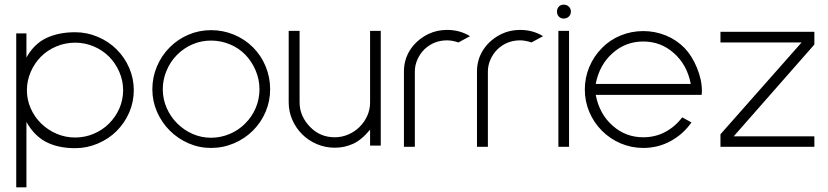

<svg xmlns="http://www.w3.org/2000/svg" viewBox="-20 -633 3572 828"><path d="M483 -420Q518 -385 537.5 -339.5Q557 -294 557 -244Q557 -194 537.5 -148.5Q518 -103 483 -68Q449 -34 402 -14Q355 6 304 6Q231 6 179.5 -20.5Q128 -47 94 -107V175H50V-489H94V-385Q127 -444 180 -469Q233 -494 304 -494Q355 -494 402 -474Q449 -454 483 -420ZM450 -100Q479 -129 495 -166Q511 -203 511 -244Q511 -285 494.5 -323Q478 -361 450 -389Q422 -417 384 -433Q346 -449 304 -449Q262 -449 223.5 -433Q185 -417 157 -389Q129 -361 112.5 -323Q96 -285 96 -244Q96 -203 112.5 -165.5Q129 -128 158 -100Q187 -72 224.5 -56Q262 -40 304 -40Q346 -40 384 -56Q422 -72 450 -100Z M712 -70Q677 -105 657 -151Q637 -197 637 -248Q637 -300 657 -347Q677 -394 712 -429Q747 -464 793 -483.5Q839 -503 890 -503Q942 -503 989 -483.5Q1036 -464 1071 -429Q1106 -394 1125.5 -347Q1145 -300 1145 -248Q1145 -197 1125.5 -151Q1106 -105 1071 -70Q1036 -35 989 -15Q942 5 890 5Q839 5 793 -15Q747 -35 712 -70ZM744 -397Q715 -368 698.5 -329Q682 -290 682 -248Q682 -206 698.5 -168Q715 -130 744 -101Q773 -72 810.5 -55.5Q848 -39 890 -39Q932 -39 971 -55.5Q1010 -72 1038 -101Q1067 -130 1083 -168Q1099 -206 1099 -248Q1099 -290 1082.5 -329Q1066 -368 1038 -397Q1010 -426 971 -442Q932 -458 890 -458Q848 -458 810.5 -442Q773 -426 744 -397Z M1576 -5V-74Q1540 -30 1503 -13Q1466 4 1424 4Q1383 4 1346.5 -11.5Q1310 -27 1283 -54Q1256 -81 1240.5 -116.5Q1225 -152 1225 -191V-500H1272V-191Q1272 -161 1284 -134Q1296 -107 1317 -86Q1360 -41 1424 -41Q1454 -41 1482 -53Q1510 -65 1531 -86Q1552 -107 1564 -134Q1576 -161 1576 -191V-500H1622V-5Z M1957 -450Q1930 -459 1908 -459Q1851 -459 1810 -420Q1791 -401 1780 -376Q1769 -351 1769 -325V0H1722V-325Q1722 -378 1750.5 -420.5Q1779 -463 1829 -487Q1865 -504 1908 -504Q1963 -504 2007 -477Z M2272 -450Q2245 -459 2223 -459Q2166 -459 2125 -420Q2106 -401 2095 -376Q2084 -351 2084 -325V0H2037V-325Q2037 -378 2065.5 -420.5Q2094 -463 2144 -487Q2180 -504 2223 -504Q2278 -504 2322 -477Z M2382 -583Q2382 -596 2390 -604.5Q2398 -613 2411 -613Q2424 -613 2433 -604.5Q2442 -596 2442 -583Q2442 -570 2433 -561.5Q2424 -553 2411 -553Q2398 -553 2390 -561.5Q2382 -570 2382 -583ZM2388 0V-500H2434V0Z M2549 -224Q2565 -141 2622 -91Q2678 -41 2754 -41Q2806 -41 2849 -64Q2892 -87 2922 -127L2962 -105Q2926 -54 2872 -24.5Q2818 5 2754 5Q2703 5 2657 -14.5Q2611 -34 2576 -69Q2541 -104 2521.5 -150Q2502 -196 2502 -247Q2502 -298 2521.5 -344.5Q2541 -391 2576 -426Q2610 -461 2656.5 -480Q2703 -499 2754 -499Q2805 -499 2851.5 -480Q2898 -461 2932 -426Q2964 -393 2985.5 -341Q3007 -289 3007 -240L3006 -224ZM2622 -404Q2565 -354 2549 -271H2959Q2943 -354 2886 -404Q2830 -454 2754 -454Q2678 -454 2622 -404Z M3087 0V-54L3437 -450H3087V-496H3492V-441L3144 -45H3492V0Z"/></svg>

Font: Sulphur Point Light
Style: Regular
Weight: 300
Designer: Noponies / Dale Sattler
Foundry: Noponies
Version: Version 1.000; ttfautohint (v1.8)